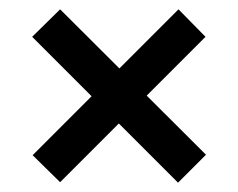

<svg xmlns="http://www.w3.org/2000/svg" viewBox="-20 -502 511 412"><path d="M363 -482 421 -423 109 -111 50 -169ZM422 -170 362 -110 49 -423 109 -482Z"/></svg>

Font: Gemunu Libre ExtraLight
Style: Bold
Weight: 700
Version: Version 1.100